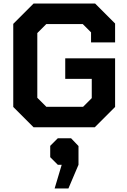

<svg xmlns="http://www.w3.org/2000/svg" viewBox="-20 -720 716 1086"><path d="M55 -115V-585L170 -700H518L631 -587V-480H495V-537L448 -584H242L191 -533V-167L242 -116H450L499 -165V-274H349V-390H631V-115L516 0H170ZM329 212H307L264 169V105L307 62H382L424 106V212L367 346H289Z"/></svg>

Font: Chakra Petch
Style: Bold
Weight: 700
Designer: Katatrad Aksorn Co.,Ltd.
Foundry: Cadson Demak Co.,Ltd.
Version: Version 1.000; ttfautohint (v1.6)